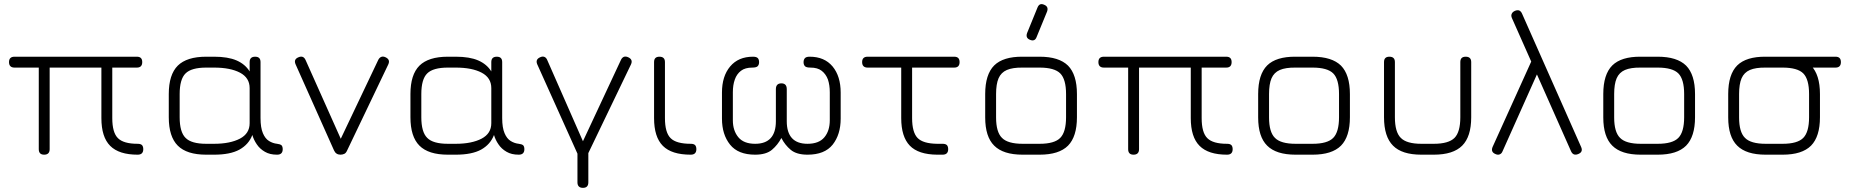

<svg xmlns="http://www.w3.org/2000/svg" viewBox="-20 -746 8942 926"><path d="M23.5 -446.5C23.5 -446.5 23.5 -446.5 23.5 -446.5C23.5 -464 32.5 -472.5 50 -472.5C50 -472.5 50 -472.5 50 -472.5C50 -472.5 640 -472.5 640 -472.5C657.5 -472.5 666 -464 666 -446.5C666 -446.5 666 -446.5 666 -446.5C666 -429 657.5 -420 640 -420C640 -420 640 -420 640 -420C640 -420 521.5 -420 521.5 -420C521.5 -420 521.5 -176.5 521.5 -176.5C521.5 -130 530.5 -97.5 549 -79.5C567 -61.5 598.5 -52.5 644 -52.5C644 -52.5 644 -52.5 644 -52.5C653.5 -52.5 660.5 -50.5 665 -46C669 -41.5 671 -35 671 -26.5C671 -26.5 671 -26.5 671 -26.5C671 -9 662 0 644 0C644 0 644 0 644 0C584 0 540 -14 511.5 -42.5C483 -71 469 -115.5 469 -176.5C469 -176.5 469 -176.5 469 -176.5C469 -176.5 469 -420 469 -420C469 -420 219.5 -420 219.5 -420C219.5 -420 219.5 -26.5 219.5 -26.5C219.5 -9 210.5 0 193 0C193 0 193 0 193 0C175.5 0 167 -9 167 -26.5C167 -26.5 167 -26.5 167 -26.5C167 -26.5 167 -420 167 -420C167 -420 50 -420 50 -420C32.5 -420 23.5 -429 23.5 -446.5Z M794 -180.5C794 -180.5 794 -180.5 794 -180.5C794 -180.5 794 -292.5 794 -292.5C794 -355 808.5 -400.5 837.5 -429.5C866.5 -458 912 -472.5 974.5 -472.5C974.5 -472.5 974.5 -472.5 974.5 -472.5C974.5 -472.5 1012.5 -472.5 1012.5 -472.5C1057 -472.5 1093.5 -466.5 1121 -454.5C1148.5 -442.5 1169.5 -425 1184 -401.5C1184 -401.5 1184 -401.5 1184 -401.5C1184 -401.5 1184 -446.5 1184 -446.5C1184 -464 1193 -472.5 1210.5 -472.5C1210.5 -472.5 1210.5 -472.5 1210.5 -472.5C1228 -472.5 1236.5 -464 1236.5 -446.5C1236.5 -446.5 1236.5 -446.5 1236.5 -446.5C1236.5 -446.5 1236.5 -176.5 1236.5 -176.5C1236.5 -145 1240.5 -121 1248 -103.5C1255.5 -86 1265 -73.5 1277.5 -66C1289.5 -58.5 1302.5 -54 1316.5 -52.5C1316.5 -52.5 1316.5 -52.5 1316.5 -52.5C1326 -51.5 1333 -49 1337.5 -45.5C1341.5 -41.5 1343.5 -35 1343.5 -26.5C1343.5 -26.5 1343.5 -26.5 1343.5 -26.5C1343.5 -9 1334.5 0 1316.5 0C1316.5 0 1316.5 0 1316.5 0C1293 0 1273.5 -4.5 1257.5 -14C1241 -23.5 1228 -35.5 1218.5 -50C1208.5 -64.5 1201.5 -79.5 1197 -95C1197 -95 1197 -95 1197 -95C1185.5 -64.5 1164.5 -41 1135 -24.5C1105 -8 1064 0 1012.5 0C1012.5 0 1012.5 0 1012.5 0C1012.5 0 974.5 0 974.5 0C912 0 866.5 -14.5 837.5 -43.5C808.5 -72.5 794 -118 794 -180.5ZM846.5 -292.5C846.5 -292.5 846.5 -180.5 846.5 -180.5C846.5 -133 856 -99.5 875 -81C893.5 -62 927 -52.5 974.5 -52.5C974.5 -52.5 974.5 -52.5 974.5 -52.5C974.5 -52.5 1012.5 -52.5 1012.5 -52.5C1064.5 -52.5 1106 -61 1137.5 -77.5C1168.5 -94 1184 -118.5 1184 -152C1184 -152 1184 -152 1184 -152C1184 -152 1184 -321 1184 -321C1184 -354.5 1168.5 -379 1137.5 -395.5C1106 -412 1064.5 -420 1012.5 -420C1012.5 -420 1012.5 -420 1012.5 -420C1012.5 -420 974.5 -420 974.5 -420C927 -420 893.5 -410.5 875 -392C856 -373.5 846.5 -340 846.5 -292.5C846.5 -292.5 846.5 -292.5 846.5 -292.5Z M1852.5 -435C1852.5 -435 1654 -20 1654 -20C1650.5 -12 1646 -6.5 1640.5 -4C1635 -1.5 1629 0 1622 0C1622 0 1622 0 1622 0C1607.5 0 1597 -7 1591 -20.5C1591 -20.5 1591 -20.5 1591 -20.5C1591 -20.5 1405.5 -436 1405.5 -436C1398.5 -452.5 1403.5 -463.5 1420 -470C1420 -470 1420 -470 1420 -470C1435.5 -476.5 1447 -472 1454 -456C1454 -456 1454 -456 1454 -456C1454 -456 1639 -42 1639 -42C1639 -42 1607 -42 1607 -42C1607 -42 1804 -456.5 1804 -456.5C1807.5 -464 1812.5 -469 1818.5 -471.5C1824.5 -474 1831.5 -473.5 1839 -470C1839 -470 1839 -470 1839 -470C1855.5 -462.5 1860 -451 1852.5 -435C1852.5 -435 1852.5 -435 1852.5 -435Z M1959.5 -180.5C1959.5 -180.5 1959.5 -180.5 1959.5 -180.5C1959.5 -180.5 1959.5 -292.5 1959.5 -292.5C1959.5 -355 1974 -400.5 2003 -429.5C2032 -458 2077.5 -472.5 2140 -472.5C2140 -472.5 2140 -472.5 2140 -472.5C2140 -472.5 2178 -472.5 2178 -472.5C2222.5 -472.5 2259 -466.5 2286.5 -454.5C2314 -442.5 2335 -425 2349.5 -401.5C2349.5 -401.5 2349.5 -401.5 2349.5 -401.5C2349.5 -401.5 2349.5 -446.5 2349.5 -446.5C2349.5 -464 2358.5 -472.5 2376 -472.5C2376 -472.5 2376 -472.5 2376 -472.5C2393.5 -472.5 2402 -464 2402 -446.5C2402 -446.5 2402 -446.5 2402 -446.5C2402 -446.5 2402 -176.5 2402 -176.5C2402 -145 2406 -121 2413.5 -103.5C2421 -86 2430.5 -73.5 2443 -66C2455 -58.5 2468 -54 2482 -52.5C2482 -52.5 2482 -52.5 2482 -52.5C2491.5 -51.5 2498.5 -49 2503 -45.5C2507 -41.5 2509 -35 2509 -26.5C2509 -26.5 2509 -26.5 2509 -26.5C2509 -9 2500 0 2482 0C2482 0 2482 0 2482 0C2458.5 0 2439 -4.5 2423 -14C2406.5 -23.5 2393.5 -35.5 2384 -50C2374 -64.5 2367 -79.5 2362.5 -95C2362.5 -95 2362.5 -95 2362.5 -95C2351 -64.5 2330 -41 2300.5 -24.5C2270.5 -8 2229.5 0 2178 0C2178 0 2178 0 2178 0C2178 0 2140 0 2140 0C2077.5 0 2032 -14.5 2003 -43.5C1974 -72.5 1959.5 -118 1959.5 -180.5ZM2012 -292.5C2012 -292.5 2012 -180.5 2012 -180.5C2012 -133 2021.5 -99.5 2040.5 -81C2059 -62 2092.5 -52.5 2140 -52.5C2140 -52.5 2140 -52.5 2140 -52.5C2140 -52.5 2178 -52.5 2178 -52.5C2230 -52.5 2271.5 -61 2303 -77.5C2334 -94 2349.5 -118.5 2349.5 -152C2349.5 -152 2349.5 -152 2349.5 -152C2349.5 -152 2349.5 -321 2349.5 -321C2349.5 -354.5 2334 -379 2303 -395.5C2271.5 -412 2230 -420 2178 -420C2178 -420 2178 -420 2178 -420C2178 -420 2140 -420 2140 -420C2092.5 -420 2059 -410.5 2040.5 -392C2021.5 -373.5 2012 -340 2012 -292.5C2012 -292.5 2012 -292.5 2012 -292.5Z M2791.5 160C2791.5 160 2791.5 160 2791.5 160C2774 160 2765 151 2765 133.5C2765 133.5 2765 133.5 2765 133.5C2765 133.5 2765 -49 2765 -49C2765 -49 2817.5 -49 2817.5 -49C2817.5 -49 2817.5 133.5 2817.5 133.5C2817.5 151 2809 160 2791.5 160ZM2809.5 9C2809.5 9 2769 4 2769 4C2769 4 2571 -436 2571 -436C2564.5 -451.5 2569 -463 2585.5 -470C2585.5 -470 2585.5 -470 2585.5 -470C2593 -473.5 2599.5 -474 2606 -471.5C2612 -469 2616.5 -463.5 2619.5 -456C2619.5 -456 2619.5 -456 2619.5 -456C2619.5 -456 2807 -29.5 2807 -29.5C2807 -29.5 2775 -29.5 2775 -29.5C2775 -29.5 2974.5 -456.5 2974.5 -456.5C2978 -464.5 2983 -469.5 2989 -472C2995 -474 3002 -473.5 3009.5 -470C3009.5 -470 3009.5 -470 3009.5 -470C3026 -462.5 3030.5 -451 3023 -435C3023 -435 3023 -435 3023 -435C3023 -435 2809.5 9 2809.5 9Z M3311.5 0C3311.5 0 3311.5 0 3311.5 0C3250 0 3205.5 -14 3177 -42.5C3148.5 -71 3134.5 -115.5 3134.5 -176.5C3134.5 -176.5 3134.5 -176.5 3134.5 -176.5C3134.5 -176.5 3134.5 -446.5 3134.5 -446.5C3134.5 -464 3143 -472.5 3160.5 -472.5C3160.5 -472.5 3160.5 -472.5 3160.5 -472.5C3178 -472.5 3187 -464 3187 -446.5C3187 -446.5 3187 -446.5 3187 -446.5C3187 -446.5 3187 -176.5 3187 -176.5C3187 -130 3196 -97.5 3214.5 -79.5C3232.5 -61.5 3265 -52.5 3311.5 -52.5C3311.5 -52.5 3311.5 -52.5 3311.5 -52.5C3321 -52.5 3328 -50.5 3332.5 -46C3336.5 -41.5 3338.5 -35 3338.5 -26.5C3338.5 -26.5 3338.5 -26.5 3338.5 -26.5C3338.5 -9 3329.5 0 3311.5 0Z M3462 -174C3462 -174 3462 -174 3462 -174C3462 -174 3462 -299.5 3462 -299.5C3462 -352 3475 -394 3501.5 -425.5C3528 -457 3564.5 -472.5 3611.5 -472.5C3611.5 -472.5 3611.5 -472.5 3611.5 -472.5C3622 -472.5 3630 -470.5 3634.5 -466C3639 -461.5 3641 -454.5 3641 -446C3641 -446 3641 -446 3641 -446C3641 -437.5 3638.5 -431 3634 -426.5C3629.5 -422 3620.5 -420 3608 -420C3608 -420 3608 -420 3608 -420C3585.5 -420 3567 -415 3553.5 -404.5C3540 -394 3530 -380 3524 -362.5C3517.5 -344.5 3514.5 -324 3514.5 -301C3514.5 -301 3514.5 -301 3514.5 -301C3514.5 -301 3514.5 -166 3514.5 -166C3514.5 -132.5 3523.5 -105 3541 -84C3558.5 -63 3585.5 -52.5 3622 -52.5C3622 -52.5 3622 -52.5 3622 -52.5C3688.5 -52.5 3722 -89 3722 -161.5C3722 -161.5 3722 -161.5 3722 -161.5C3722 -161.5 3722 -316 3722 -316C3722 -334.5 3731 -344 3748.5 -344C3748.5 -344 3748.5 -344 3748.5 -344C3766 -344 3774.5 -334.5 3774.5 -316C3774.5 -316 3774.5 -316 3774.5 -316C3774.5 -316 3774.5 -161.5 3774.5 -161.5C3774.5 -89 3808 -52.5 3874.5 -52.5C3874.5 -52.5 3874.5 -52.5 3874.5 -52.5C3911.5 -52.5 3938.5 -63 3956 -84C3973.5 -105 3982 -132.5 3982 -166C3982 -166 3982 -166 3982 -166C3982 -166 3982 -301 3982 -301C3982 -324 3979 -344.5 3973 -362.5C3966.5 -380 3956.5 -394 3943 -404.5C3929.5 -415 3911.5 -420 3889 -420C3889 -420 3889 -420 3889 -420C3876 -420 3867 -422 3862.5 -426.5C3858 -431 3855.5 -437.5 3855.5 -446C3855.5 -446 3855.5 -446 3855.5 -446C3855.5 -454.5 3858 -461.5 3862.5 -466C3867 -470.5 3874.5 -472.5 3885 -472.5C3885 -472.5 3885 -472.5 3885 -472.5C3932.5 -472.5 3969 -457 3995.5 -425.5C4021.5 -394 4034.5 -352 4034.5 -299.5C4034.5 -299.5 4034.5 -299.5 4034.5 -299.5C4034.5 -299.5 4034.5 -174 4034.5 -174C4034.5 -122.5 4021.5 -81 3996 -48.5C3970 -16 3929.5 0 3874.5 0C3874.5 0 3874.5 0 3874.5 0C3839 0 3812 -8 3793.5 -23.5C3775 -39 3760 -58 3748.5 -80.5C3748.5 -80.5 3748.5 -80.5 3748.5 -80.5C3736.5 -58 3721.5 -39 3703 -23.5C3684.5 -8 3657.5 0 3622 0C3622 0 3622 0 3622 0C3567.5 0 3527 -16 3501 -48.5C3475 -81 3462 -122.5 3462 -174Z M4526 0C4526 0 4526 0 4526 0C4520.5 0 4516.5 0 4513 0C4509.5 0 4505 0 4499.5 0C4499.5 0 4499.5 0 4499.5 0C4439.5 -0.5 4395.5 -15 4368 -43.5C4340.5 -72 4326.5 -116 4326.5 -176.5C4326.5 -176.5 4326.5 -176.5 4326.5 -176.5C4326.5 -176.5 4326.5 -446.5 4326.5 -446.5C4326.5 -446.5 4379 -446.5 4379 -446.5C4379 -446.5 4379 -176.5 4379 -176.5C4379 -130.5 4388 -98.5 4405.5 -80.5C4423 -62.5 4454.5 -53 4500 -52.5C4500 -52.5 4500 -52.5 4500 -52.5C4504 -52.5 4508 -52.5 4512 -52.5C4516 -52.5 4520.5 -52.5 4526 -52.5C4526 -52.5 4526 -52.5 4526 -52.5C4535.5 -52.5 4542.5 -50.5 4547 -46C4551 -41.5 4553 -35 4553 -26.5C4553 -26.5 4553 -26.5 4553 -26.5C4553 -9 4544 0 4526 0ZM4582 -420C4582 -420 4164.5 -420 4164.5 -420C4147 -420 4138 -429 4138 -446.5C4138 -446.5 4138 -446.5 4138 -446.5C4138 -464 4147 -472.5 4164.5 -472.5C4164.5 -472.5 4164.5 -472.5 4164.5 -472.5C4164.5 -472.5 4582 -472.5 4582 -472.5C4599.5 -472.5 4608 -464 4608 -446.5C4608 -446.5 4608 -446.5 4608 -446.5C4608 -429 4599.5 -420 4582 -420C4582 -420 4582 -420 4582 -420Z M4947.5 -554C4947.5 -554 4947.5 -554 4947.5 -554C4932.5 -560 4928 -571 4933.5 -586.5C4933.5 -586.5 4933.5 -586.5 4933.5 -586.5C4933.5 -586.5 4983.5 -709 4983.5 -709C4990 -725.5 5000.5 -730 5016 -723C5016 -723 5016 -723 5016 -723C5031 -717 5035.5 -706 5030 -690.5C5030 -690.5 5030 -690.5 5030 -690.5C5030 -690.5 4979.5 -567.5 4979.5 -567.5C4974 -552 4963 -547.5 4947.5 -554ZM4994 0C4994 0 4912 0 4912 0C4849.5 0 4804 -14.5 4775 -43.5C4746 -72 4731.5 -117.5 4731.5 -179.5C4731.5 -179.5 4731.5 -179.5 4731.5 -179.5C4731.5 -179.5 4731.5 -292.5 4731.5 -292.5C4731.5 -355.5 4746 -401.5 4775 -430.5C4804 -459 4849.5 -473 4912 -472.5C4912 -472.5 4912 -472.5 4912 -472.5C4912 -472.5 4994 -472.5 4994 -472.5C5056.5 -472.5 5102 -458 5131 -429.5C5159.5 -400.5 5174 -355 5174 -292.5C5174 -292.5 5174 -292.5 5174 -292.5C5174 -292.5 5174 -180.5 5174 -180.5C5174 -118 5159.5 -72.5 5131 -43.5C5102 -14.5 5056.5 0 4994 0C4994 0 4994 0 4994 0ZM4784 -292.5C4784 -292.5 4784 -179.5 4784 -179.5C4784 -132.5 4793.5 -99.5 4812.5 -81C4831 -62 4864.5 -52.5 4912 -52.5C4912 -52.5 4912 -52.5 4912 -52.5C4912 -52.5 4994 -52.5 4994 -52.5C5041.5 -52.5 5075 -62 5093.5 -81C5112 -99.5 5121.5 -133 5121.5 -180.5C5121.5 -180.5 5121.5 -180.5 5121.5 -180.5C5121.5 -180.5 5121.5 -292.5 5121.5 -292.5C5121.5 -340 5112 -373.5 5093.5 -392C5075 -410.5 5041.5 -420 4994 -420C4994 -420 4994 -420 4994 -420C4994 -420 4912 -420 4912 -420C4880 -420.5 4854.5 -416.5 4836 -408.5C4817.5 -400.5 4804 -387 4796 -368.5C4788 -350 4784 -324.5 4784 -292.5C4784 -292.5 4784 -292.5 4784 -292.5Z M5277.5 -446.5C5277.5 -446.5 5277.5 -446.5 5277.5 -446.5C5277.5 -464 5286.5 -472.5 5304 -472.5C5304 -472.5 5304 -472.5 5304 -472.5C5304 -472.5 5894 -472.5 5894 -472.5C5911.5 -472.5 5920 -464 5920 -446.5C5920 -446.5 5920 -446.5 5920 -446.5C5920 -429 5911.5 -420 5894 -420C5894 -420 5894 -420 5894 -420C5894 -420 5775.5 -420 5775.5 -420C5775.5 -420 5775.5 -176.5 5775.5 -176.5C5775.5 -130 5784.5 -97.5 5803 -79.5C5821 -61.5 5852.5 -52.5 5898 -52.5C5898 -52.5 5898 -52.5 5898 -52.5C5907.5 -52.5 5914.5 -50.5 5919 -46C5923 -41.5 5925 -35 5925 -26.5C5925 -26.5 5925 -26.5 5925 -26.5C5925 -9 5916 0 5898 0C5898 0 5898 0 5898 0C5838 0 5794 -14 5765.5 -42.5C5737 -71 5723 -115.5 5723 -176.5C5723 -176.5 5723 -176.5 5723 -176.5C5723 -176.5 5723 -420 5723 -420C5723 -420 5473.5 -420 5473.5 -420C5473.5 -420 5473.5 -26.5 5473.5 -26.5C5473.5 -9 5464.5 0 5447 0C5447 0 5447 0 5447 0C5429.5 0 5421 -9 5421 -26.5C5421 -26.5 5421 -26.5 5421 -26.5C5421 -26.5 5421 -420 5421 -420C5421 -420 5304 -420 5304 -420C5286.5 -420 5277.5 -429 5277.5 -446.5Z M6310.5 0C6310.5 0 6228.5 0 6228.5 0C6166 0 6120.5 -14.5 6091.5 -43.5C6062.5 -72 6048 -117.5 6048 -179.5C6048 -179.5 6048 -179.5 6048 -179.5C6048 -179.5 6048 -292.5 6048 -292.5C6048 -355.5 6062.5 -401.5 6091.5 -430.5C6120.5 -459 6166 -473 6228.5 -472.5C6228.5 -472.5 6228.5 -472.5 6228.5 -472.5C6228.5 -472.5 6310.5 -472.5 6310.5 -472.5C6373 -472.5 6418.5 -458 6447.5 -429.5C6476 -400.5 6490.5 -355 6490.5 -292.5C6490.5 -292.5 6490.5 -292.5 6490.5 -292.5C6490.5 -292.5 6490.5 -180.5 6490.5 -180.5C6490.5 -118 6476 -72.5 6447.5 -43.5C6418.5 -14.5 6373 0 6310.5 0C6310.5 0 6310.5 0 6310.5 0ZM6100.5 -292.5C6100.5 -292.5 6100.5 -179.5 6100.5 -179.5C6100.5 -132.5 6110 -99.5 6129 -81C6147.5 -62 6181 -52.5 6228.5 -52.5C6228.5 -52.5 6228.5 -52.5 6228.5 -52.5C6228.5 -52.5 6310.5 -52.5 6310.5 -52.5C6358 -52.5 6391.5 -62 6410 -81C6428.5 -99.5 6438 -133 6438 -180.5C6438 -180.5 6438 -180.5 6438 -180.5C6438 -180.5 6438 -292.5 6438 -292.5C6438 -340 6428.5 -373.5 6410 -392C6391.5 -410.5 6358 -420 6310.5 -420C6310.5 -420 6310.5 -420 6310.5 -420C6310.5 -420 6228.5 -420 6228.5 -420C6196.5 -420.5 6171 -416.5 6152.5 -408.5C6134 -400.5 6120.5 -387 6112.5 -368.5C6104.5 -350 6100.5 -324.5 6100.5 -292.5C6100.5 -292.5 6100.5 -292.5 6100.5 -292.5Z M6655 -180.5C6655 -180.5 6655 -180.5 6655 -180.5C6655 -180.5 6655 -446.5 6655 -446.5C6655 -464 6663.5 -472.5 6681 -472.5C6681 -472.5 6681 -472.5 6681 -472.5C6698.5 -472.5 6707.5 -464 6707.5 -446.5C6707.5 -446.5 6707.5 -446.5 6707.5 -446.5C6707.5 -446.5 6707.5 -180.5 6707.5 -180.5C6707.5 -133 6717 -99.5 6736 -81C6754.5 -62 6787.5 -52.5 6835 -52.5C6835 -52.5 6835 -52.5 6835 -52.5C6835 -52.5 6895 -52.5 6895 -52.5C6942.5 -52.5 6976 -62 6995 -81C7013.5 -99.5 7023 -133 7023 -180.5C7023 -180.5 7023 -180.5 7023 -180.5C7023 -180.5 7023 -446.5 7023 -446.5C7023 -464 7031.5 -472.5 7049 -472.5C7049 -472.5 7049 -472.5 7049 -472.5C7066.5 -472.5 7075.5 -464 7075.5 -446.5C7075.5 -446.5 7075.5 -446.5 7075.5 -446.5C7075.5 -446.5 7075.5 -180.5 7075.5 -180.5C7075.5 -118 7061 -72.5 7032 -43.5C7003 -14.5 6957.5 0 6895 0C6895 0 6895 0 6895 0C6895 0 6835 0 6835 0C6772.5 0 6727 -14.5 6698.5 -43.5C6669.5 -72.5 6655 -118 6655 -180.5Z M7557 -16.5C7557 -16.5 7272 -658.5 7272 -658.5C7268.5 -666.5 7268 -673.5 7271 -679.5C7273.5 -685.5 7278.5 -690 7286 -693.5C7286 -693.5 7286 -693.5 7286 -693.5C7294 -697 7301 -697.5 7307 -695.5C7312.5 -693 7317.5 -688 7321 -679.5C7321 -679.5 7321 -679.5 7321 -679.5C7321 -679.5 7605.5 -37.5 7605.5 -37.5C7613 -21 7608 -9.5 7591.5 -3C7591.5 -3 7591.5 -3 7591.5 -3C7575.5 3.5 7564 -1 7557 -16.5C7557 -16.5 7557 -16.5 7557 -16.5ZM7374 -469C7374 -469 7400.5 -405 7400.5 -405C7400.5 -405 7226.5 -16 7226.5 -16C7223.5 -8.5 7219 -4 7213 -1.5C7206.5 1 7200 0.5 7192.5 -3C7192.5 -3 7192.5 -3 7192.5 -3C7176.5 -9.5 7172 -21 7178.5 -37C7178.5 -37 7178.5 -37 7178.5 -37C7178.5 -37 7374 -469 7374 -469Z M7975 0C7975 0 7893 0 7893 0C7830.5 0 7785 -14.5 7756 -43.5C7727 -72 7712.5 -117.5 7712.5 -179.5C7712.5 -179.5 7712.5 -179.5 7712.5 -179.5C7712.5 -179.5 7712.5 -292.5 7712.5 -292.5C7712.5 -355.5 7727 -401.5 7756 -430.5C7785 -459 7830.5 -473 7893 -472.5C7893 -472.5 7893 -472.5 7893 -472.5C7893 -472.5 7975 -472.5 7975 -472.5C8037.5 -472.5 8083 -458 8112 -429.5C8140.5 -400.5 8155 -355 8155 -292.5C8155 -292.5 8155 -292.5 8155 -292.5C8155 -292.5 8155 -180.5 8155 -180.5C8155 -118 8140.5 -72.5 8112 -43.5C8083 -14.5 8037.5 0 7975 0C7975 0 7975 0 7975 0ZM7765 -292.5C7765 -292.5 7765 -179.5 7765 -179.5C7765 -132.5 7774.5 -99.5 7793.5 -81C7812 -62 7845.5 -52.5 7893 -52.5C7893 -52.5 7893 -52.5 7893 -52.5C7893 -52.5 7975 -52.5 7975 -52.5C8022.5 -52.5 8056 -62 8074.5 -81C8093 -99.5 8102.5 -133 8102.5 -180.5C8102.5 -180.5 8102.5 -180.5 8102.5 -180.5C8102.5 -180.5 8102.5 -292.5 8102.5 -292.5C8102.5 -340 8093 -373.5 8074.5 -392C8056 -410.5 8022.5 -420 7975 -420C7975 -420 7975 -420 7975 -420C7975 -420 7893 -420 7893 -420C7861 -420.5 7835.5 -416.5 7817 -408.5C7798.5 -400.5 7785 -387 7777 -368.5C7769 -350 7765 -324.5 7765 -292.5C7765 -292.5 7765 -292.5 7765 -292.5Z M8832.5 -420C8832.5 -420 8530 -420 8530 -420C8512.5 -420 8503.5 -429 8503.5 -446.5C8503.5 -446.5 8503.5 -446.5 8503.5 -446.5C8503.5 -464 8512.5 -472.5 8530 -472.5C8530 -472.5 8530 -472.5 8530 -472.5C8530 -472.5 8832.5 -472.5 8832.5 -472.5C8850 -472.5 8858.5 -464 8858.5 -446.5C8858.5 -446.5 8858.5 -446.5 8858.5 -446.5C8858.5 -429 8850 -420 8832.5 -420C8832.5 -420 8832.5 -420 8832.5 -420ZM8577.5 0C8577.5 0 8495.5 0 8495.5 0C8433 0 8387.5 -14.5 8358.5 -43.5C8329.5 -72 8315 -117.5 8315 -179.5C8315 -179.5 8315 -179.5 8315 -179.5C8315 -179.5 8315 -292.5 8315 -292.5C8315 -355.5 8329.5 -401.5 8358.5 -430.5C8387.5 -459 8433 -473 8495.5 -472.5C8495.5 -472.5 8495.5 -472.5 8495.5 -472.5C8495.5 -472.5 8577.5 -472.5 8577.5 -472.5C8640 -472.5 8685.5 -458 8714.5 -429.5C8743 -400.5 8757.5 -355 8757.5 -292.5C8757.5 -292.5 8757.5 -292.5 8757.5 -292.5C8757.5 -292.5 8757.5 -180.5 8757.5 -180.5C8757.5 -118 8743 -72.5 8714.5 -43.5C8685.5 -14.5 8640 0 8577.5 0C8577.5 0 8577.5 0 8577.5 0ZM8367.5 -292.5C8367.5 -292.5 8367.5 -179.5 8367.5 -179.5C8367.5 -132.5 8377 -99.5 8396 -81C8414.5 -62 8448 -52.5 8495.5 -52.5C8495.5 -52.5 8495.5 -52.5 8495.5 -52.5C8495.5 -52.5 8577.5 -52.5 8577.5 -52.5C8625 -52.5 8658.5 -62 8677 -81C8695.5 -99.5 8705 -133 8705 -180.5C8705 -180.5 8705 -180.5 8705 -180.5C8705 -180.5 8705 -292.5 8705 -292.5C8705 -340 8695.5 -373.5 8677 -392C8658.5 -410.5 8625 -420 8577.5 -420C8577.5 -420 8577.5 -420 8577.5 -420C8577.5 -420 8495.5 -420 8495.5 -420C8463.5 -420.5 8438 -416.5 8419.5 -408.5C8401 -400.5 8387.5 -387 8379.5 -368.5C8371.5 -350 8367.5 -324.5 8367.5 -292.5C8367.5 -292.5 8367.5 -292.5 8367.5 -292.5Z"/></svg>

Font: Jura-Fortis-Regular
Style: Regular
Weight: 500
Designer: Daniel Johnson, Alexei Vanyashin, Mirko Velimirovic
Foundry: Daniel Johnson
Version: ""